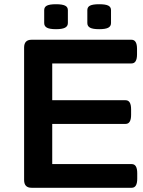

<svg xmlns="http://www.w3.org/2000/svg" viewBox="-20 -888 678 908"><path d="M129 0Q94 0 94 -37V-663Q94 -700 129 -700H602Q628 -700 628 -657V-631Q628 -588 602 -588H227V-414H574Q600 -414 600 -371V-345Q600 -302 574 -302H227V-112H603Q629 -112 629 -69V-43Q629 0 603 0ZM449 -750Q419 -750 406 -757Q393 -764 393 -779V-840Q393 -855 406 -861.5Q419 -868 449 -868Q479 -868 492 -861.5Q505 -855 505 -840V-779Q505 -764 492 -757Q479 -750 449 -750ZM245 -750Q215 -750 202 -757Q189 -764 189 -779V-840Q189 -855 202 -861.5Q215 -868 245 -868Q274 -868 287.5 -861.5Q301 -855 301 -840V-779Q301 -764 287.5 -757Q274 -750 245 -750Z"/></svg>

Font: Asap Expanded SemiBold
Style: Regular
Weight: 600
Width: 7
Designer: Pablo Cosgaya
Foundry: Omnibus-Type
Version: Version 3.001; ttfautohint (v1.8.4.7-5d5b)